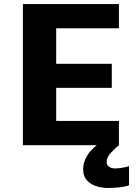

<svg xmlns="http://www.w3.org/2000/svg" viewBox="-20 -720 690 952"><path d="M93.6 0V-700H569.7V-579.7H258.6V-403.7H534.3V-284.3H258.6V-120.3H569.7V0ZM619.8 103.2V198.5Q603.7 205.3 573.5 208.7Q543.2 212.1 515.9 212.1Q484.6 212.1 456.2 202.7Q427.8 193.3 410.1 173.2Q392.4 153.1 392.4 120.6Q392.4 90.8 404.1 66.9Q415.8 42.9 431.6 25.8Q447.4 8.6 460 0H569.7Q549.5 16 529.1 38.2Q508.7 60.5 508.7 82.7Q508.7 94.9 515.5 102.1Q522.3 109.4 532.2 112.4Q542.1 115.4 551.7 115.4Q560.6 115.4 574.4 113.6Q588.2 111.7 601.1 108.9Q614 106.1 619.8 103.2Z"/></svg>

Font: Trispace Thin
Style: Regular
Weight: 100
Designer: Tyler Finck
Foundry: Etcetera Type Company
Version: Version 1.210